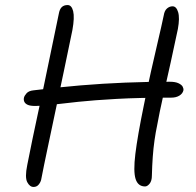

<svg xmlns="http://www.w3.org/2000/svg" viewBox="-20 -729 776 761"><path d="M555 10Q527 10 517.5 -19.5Q508 -49 516.5 -119Q525 -189 550 -311Q564 -381 578.5 -446Q593 -511 606.5 -568Q620 -625 629 -668Q632 -687 642 -695.5Q652 -704 664 -704Q679 -704 686 -681Q693 -658 685 -614Q672 -551 656.5 -481.5Q641 -412 626.5 -347.5Q612 -283 603 -233Q597 -205 592.5 -173.5Q588 -142 585.5 -107.5Q583 -73 582 -33Q582 -12 573 -1Q564 10 555 10ZM113 12Q98 12 88 -7Q78 -26 88 -75Q99 -130 109 -179Q119 -228 130 -278Q141 -328 153 -385Q165 -442 179.5 -512.5Q194 -583 213 -674Q216 -692 224.5 -700.5Q233 -709 248 -709Q264 -709 270 -684.5Q276 -660 267 -610Q250 -526 232.5 -444Q215 -362 199 -285.5Q183 -209 168.5 -141Q154 -73 143 -16Q140 -5 132.5 3.5Q125 12 113 12ZM120 -309Q100 -309 90 -313.5Q80 -318 76.5 -325.5Q73 -333 75 -342Q77 -350 85.5 -359.5Q94 -369 113 -371Q209 -383 298.5 -390.5Q388 -398 475.5 -401.5Q563 -405 653 -405Q675 -405 687.5 -399Q700 -393 704 -385.5Q708 -378 707 -371Q704 -358 691 -350Q678 -342 659 -342Q532 -342 442 -337Q352 -332 290.5 -325.5Q229 -319 188 -314Q147 -309 120 -309Z"/></svg>

Font: Shantell Sans Light
Style: Italic
Weight: 300
Italic angle: -11°
Designer: Stephen Nixon, Anya Danilova, Shantell Martin
Foundry: Arrow Type
Version: Version 1.008;[ac192a2d6]